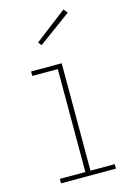

<svg xmlns="http://www.w3.org/2000/svg" viewBox="-117 -816 579 872"><g transform="rotate(-15 172.5 -380.0)"><path d="M202 -21H316V0H58V-21H178V-505H58V-526H202ZM273 -760 288 -741 135 -629 123 -645Z"/></g></svg>

Font: Hepta Slab ExtraLight
Style: Regular
Weight: 200
Designer: Michael LaGattuta
Foundry: Michael LaGattuta
Version: Version 1.100